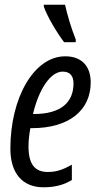

<svg xmlns="http://www.w3.org/2000/svg" viewBox="-20 -785 422 815"><path d="M252 -606H301L302 -616C281 -669 267 -718 256 -765H166V-757C180 -715 225 -641 252 -606ZM164 10C210 10 250 1 285 -21V-86C246 -64 219 -55 183 -55C128 -55 101 -88 101 -163C101 -189 104 -216 109 -241H116C272 -241 365 -316 365 -435C365 -508 323 -546 257 -546C124 -546 24 -370 24 -154C24 -49 76 10 164 10ZM123 -301H120C145 -406 194 -481 246 -481C278 -481 292 -462 292 -431C292 -353 242 -301 123 -301Z"/></svg>

Font: Noto Sans ExtraCondensed
Style: Italic
Weight: 400
Width: 2
Italic angle: -12°
Designer: Monotype Design Team
Foundry: Monotype Imaging Inc.
Version: Version 2.013